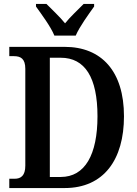

<svg xmlns="http://www.w3.org/2000/svg" viewBox="-20 -951 695 971"><path d="M255 -771H363C382 -816 429 -880 456 -918V-931H403C376 -903 335 -866 309 -833C283 -866 242 -903 215 -931H162V-918C189 -880 237 -816 255 -771ZM27 0H307C505 0 607 -144 607 -363C607 -590 494 -714 307 -714H27V-667H50C84 -667 108 -655 108 -603V-113C108 -63 86 -47 54 -47H27ZM287 -56H232V-659H287C410 -659 473 -559 473 -363C473 -169 410 -56 287 -56Z"/></svg>

Font: Noto Serif Georgian Condensed SemiBold
Style: Regular
Weight: 600
Width: 3
Designer: Monotype Design Team, Akaki Razmadze
Foundry: Google LLC
Version: Version 2.003